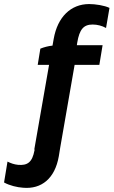

<svg xmlns="http://www.w3.org/2000/svg" viewBox="-128 -738 560 947"><path d="M162 33 169 -10 240 -418H362L378 -515H251L253 -528C264 -593 284 -617 329 -617C352 -617 375 -611 395 -600L412 -699C388 -711 342 -718 312 -718C221 -718 156 -654 137 -547L131 -513C110 -511 88 -505 71 -498L58 -418H114L41 0H43L42 4C31 63 7 79 -39 75C-59 73 -75 67 -91 59L-108 162C-81 177 -44 186 -14 188C77 196 143 142 162 33Z"/></svg>

Font: Fixel Text 20240404 SemiBold
Style: Italic
Weight: 600
Width: 4
Italic angle: -10°
Designer: AlfaBravo + MacPaw
Foundry: Kyrylo Tkachov, Marchela Mozhyna, Serhii Makarenko, Maria Weinstein, Zakhar Kryvoshyya
Version: Version 1.211;Glyphs 3.2 (3225)